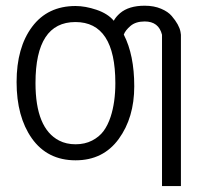

<svg xmlns="http://www.w3.org/2000/svg" viewBox="-20 -541 713 655"><path d="M532.7 -422.4Q521.5 -467.8 473.6 -467.8Q442.9 -467.8 425 -452.4Q407.2 -437 402.3 -422.9Q438 -353.5 438 -246.6Q438 -139.6 385 -66.9Q332 5.9 237.8 5.9Q141.6 5.9 88.4 -69.3Q36.6 -143.1 36.6 -261Q36.6 -378.9 89.6 -449.7Q142.6 -520.5 237.8 -520.5Q271 -520.5 309.3 -507.6Q347.7 -494.6 368.2 -470.2Q374.5 -482.9 389.6 -496.1Q419.4 -521.5 473.6 -521.5Q505.4 -521.5 529.5 -511.2Q553.7 -501 565.9 -486.3Q591.3 -456.5 595.7 -432.6L597.2 -422.4V93.8H532.7ZM101.1 -257.8Q101.1 -103 181.6 -61.5Q206.1 -48.8 237.8 -48.8Q269.5 -48.8 294.2 -61.5Q318.8 -74.2 333.5 -94.2Q348.1 -114.3 357.4 -142.6Q373.5 -191.9 373.5 -257.3Q373.5 -465.8 237.3 -465.8Q101.1 -465.8 101.1 -257.8Z"/></svg>

Font: News Cycle
Style: Regular
Weight: 500
Version: Version 0.5.2